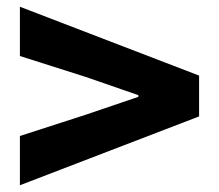

<svg xmlns="http://www.w3.org/2000/svg" viewBox="-20 -664 649 569"><path d="M39 -115 570 -319V-440L39 -644V-498L234 -436L390 -382V-377L234 -324L39 -261Z"/></svg>

Font: Noto Sans CJK JP Black
Style: Regular
Weight: 900
Designer: Ryoko NISHIZUKA (kana & ideographs); Paul D. Hunt (Latin, Greek & Cyrillic); Wenlong ZHANG (bopomofo); Sandoll Communica
Foundry: Adobe Systems Incorporated
Version: Version 1.004;PS 1.004;hotconv 1.0.82;makeotf.lib2.5.63406